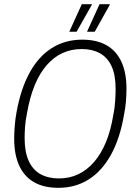

<svg xmlns="http://www.w3.org/2000/svg" viewBox="-20 -888 646 920"><path d="M260 12Q191 12 144 -14.5Q97 -41 72.5 -93.5Q48 -146 48 -223Q48 -252 50.5 -284Q53 -316 59 -349Q79 -461 121.5 -539Q164 -617 228 -657.5Q292 -698 374 -698Q443 -698 490 -671.5Q537 -645 561.5 -592.5Q586 -540 586 -463Q586 -434 583.5 -402.5Q581 -371 574 -337Q555 -225 512 -147Q469 -69 405.5 -28.5Q342 12 260 12ZM262 -33Q313 -33 355 -53Q397 -73 430.5 -111.5Q464 -150 487.5 -206.5Q511 -263 523 -338Q527 -357 529 -374Q531 -391 532 -406.5Q533 -422 533.5 -435.5Q534 -449 534 -462Q534 -529 514.5 -571Q495 -613 458.5 -633Q422 -653 372 -653Q321 -653 279 -633.5Q237 -614 203.5 -575.5Q170 -537 146.5 -480Q123 -423 110 -349Q106 -330 103.5 -312.5Q101 -295 100 -280Q99 -265 98.5 -252Q98 -239 98 -226Q98 -159 118 -116Q138 -73 175 -53Q212 -33 262 -33ZM397 -736 457 -868H506V-865L434 -736ZM312 -736 372 -868H420V-865L347 -736Z"/></svg>

Font: Archivo Condensed Thin
Style: Italic
Weight: 250
Width: 3
Italic angle: -10°
Designer: Hector Gatti
Foundry: Omnibus-Type
Version: Version 2.001